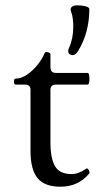

<svg xmlns="http://www.w3.org/2000/svg" viewBox="-20 -688 369 719"><path d="M235.4 -496.6Q235.4 -502 238.3 -508.3Q254.4 -543.9 254.4 -587.4Q254.4 -602.5 252.7 -616.7Q251 -630.9 248 -638.7Q244.6 -648.4 244.6 -651.4Q244.6 -668 270 -668Q287.6 -668 301 -664.3Q314.5 -660.6 314.5 -653.8Q314.5 -566.9 273.4 -498.5Q263.2 -481.4 252 -481.4Q245.6 -481.4 240.5 -485.4Q235.4 -489.3 235.4 -496.6ZM94.2 -123.5V-351.6Q94.2 -371.1 74.7 -371.1H39.1Q32.2 -371.1 32.2 -382.3Q32.2 -393.6 39.1 -393.6Q58.6 -393.6 80.1 -407.7Q101.6 -421.9 119.6 -444.1Q137.7 -466.3 147 -488.8Q148.9 -493.2 154.3 -493.2Q156.2 -493.2 160.2 -492.2Q164.6 -490.7 166.7 -489Q168.9 -487.3 168.9 -483.9V-436Q168.9 -415 189 -415H308.1Q314.9 -415 314.9 -393.1Q314.9 -371.1 308.1 -371.1H189Q168.9 -371.1 168.9 -351.6V-154.8Q168.9 -95.2 186 -65.7Q203.1 -36.1 248 -36.1Q273.9 -36.1 300.8 -55.2Q303.2 -57.1 305.7 -57.1Q309.6 -57.1 312.5 -51Q315.4 -44.9 315.4 -42Q315.4 -39.6 314 -38.1Q272.9 11.2 206.5 11.2Q147 11.2 120.6 -21Q94.2 -53.2 94.2 -123.5Z"/></svg>

Font: JuniusX
Style: Regular
Weight: 400
Designer: Peter S. Baker
Foundry: Briery Creek Software
Version: Version 1.004